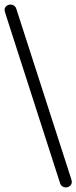

<svg xmlns="http://www.w3.org/2000/svg" viewBox="-33 -765 335 842"><path d="M-13 -721Q-13 -732 -5 -738.5Q3 -745 13 -745Q22 -745 29 -740Q36 -735 39 -725L280 22Q281 27 282 32Q282 43 274 50Q266 57 255 57Q247 57 240 52Q233 47 230 37L-11 -711Q-12 -716 -13 -721Z"/></svg>

Font: SN Pro Light
Style: Regular
Weight: 300
Designer: Tobias Whetton
Foundry: Supernotes
Version: Version 1.002